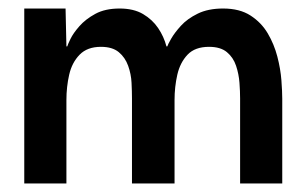

<svg xmlns="http://www.w3.org/2000/svg" viewBox="-20 -431 722 451"><path d="M37 0V-411H134L136 -322H138Q139 -326 145.5 -339.5Q152 -353 166.5 -369.5Q181 -386 204 -398.5Q227 -411 261 -411Q294 -411 316 -398Q338 -385 351.5 -365Q365 -345 371 -322H373Q374 -326 382 -340Q390 -354 405 -370.5Q420 -387 444.5 -399Q469 -411 504 -411Q543 -411 568.5 -394.5Q594 -378 609 -352.5Q624 -327 631.5 -298Q639 -269 641 -242.5Q643 -216 643 -199V0H544V-200Q544 -216 542.5 -236.5Q541 -257 534.5 -276.5Q528 -296 513 -308.5Q498 -321 471 -321Q438 -321 420.5 -302.5Q403 -284 396.5 -255.5Q390 -227 390 -196V0H290V-200Q290 -216 289 -236.5Q288 -257 281 -276.5Q274 -296 259 -308.5Q244 -321 217 -321Q185 -321 167 -302.5Q149 -284 142.5 -255.5Q136 -227 136 -196V0Z"/></svg>

Font: Darker Grotesque Light
Style: Bold
Weight: 700
Version: Version 1.000;gftools[0.9.28]